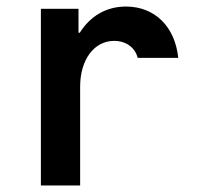

<svg xmlns="http://www.w3.org/2000/svg" viewBox="-20 -567 620 587"><path d="M225 0V-302C225 -385 268 -442 329 -442C365 -442 393 -422 401 -390H525C515 -486 453 -547 365 -547C305 -547 256 -518 224 -467H220V-540H105V0Z"/></svg>

Font: CommitMono-dimboump
Style: Bold
Weight: 700
Monospace: yes
Designer: Eigil Nikolajsen
Foundry: Eigil Nikolajsen
Version: Version 1.143